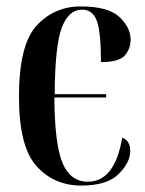

<svg xmlns="http://www.w3.org/2000/svg" viewBox="-20 -567 451 597"><path d="M233 10Q313 10 349 -26Q385 -62 385 -97Q385 -130 360 -139Q337 -2 253 -2Q199 -2 174.5 -60Q150 -118 149 -264H310V-274H150Q151 -427 172.5 -482Q194 -537 235 -537Q269 -537 281.5 -501Q294 -465 294 -374Q350 -374 368 -394.5Q386 -415 386 -444Q386 -482 351 -514.5Q316 -547 231 -547Q149 -547 94 -487.5Q39 -428 39 -266Q39 -111 93.5 -50.5Q148 10 233 10Z"/></svg>

Font: Noto Serif Display Condensed Semi
Style: Regular
Weight: 600
Width: 3
Designer: Monotype Design Team
Foundry: Monotype Imaging Inc.
Version: Version 1.900